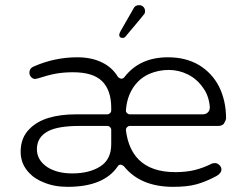

<svg xmlns="http://www.w3.org/2000/svg" viewBox="-20 -728 951 744"><path d="M260 -56Q326 -56 368.5 -83Q411 -110 411 -169V-225Q411 -231 406.5 -235.5Q402 -240 396 -240H288Q206 -240 167 -220Q123 -197 123 -150Q123 -107 164 -80Q202 -56 260 -56ZM793 -311Q793 -313 793 -314Q789 -359 766 -389Q743 -422 708 -439.5Q673 -457 633.5 -457Q594 -457 557 -441Q533 -430 515 -412Q473 -369 468 -301Q468 -300 468 -297Q468 -294 472.5 -289.5Q477 -285 483 -285H766Q778 -285 785.5 -292.5Q793 -300 793 -311ZM468 -225Q468 -224 468 -223Q477 -151 517 -110Q566 -61 659 -61Q701 -61 734 -69Q767 -77 801 -94Q805 -96 813.5 -96Q822 -96 830 -88.5Q838 -81 838 -71Q838 -57 819 -46Q778 -24 742 -14Q706 -4 651 -4Q524 -4 460 -84Q458 -86 454 -88Q450 -90 448 -90Q440 -90 436 -83Q382 -4 242 -4Q190 -4 150 -21Q116 -34 95 -56Q60 -91 60 -140Q60 -195 95 -229Q150 -285 276 -285H396Q402 -285 406.5 -289.5Q411 -294 411 -300V-310Q411 -378 376 -413Q341 -448 263 -448Q226 -448 196 -442.5Q166 -437 126 -424L116 -422Q108 -422 101 -429Q94 -436 94 -446Q94 -464 112 -471Q193 -506 279 -506Q334 -506 374.5 -486.5Q415 -467 437 -430Q438 -429 439 -428Q440 -427 444 -425Q448 -423 450 -423Q457 -423 462 -429Q521 -506 631 -506Q700 -506 751 -476Q802 -445 829 -392Q856 -337 856 -269Q855 -261 847 -248Q839 -240 826 -240H483Q477 -240 472 -235Q468 -231 468 -225ZM536 -670Q536 -669 466 -586Q462 -581 455 -581Q449 -581 445 -584Q442 -588 442 -593Q442 -598 447 -607L498 -696Q504 -708 519 -708Q529 -708 535.5 -701.5Q542 -695 542 -685Q542 -675 536 -670Z"/></svg>

Font: Kurewa Gothic CJK TC Regular
Style: Regular
Weight: 400
Designer: Max Yao
Foundry: Max-Everyday
Version: Version 1.071; ttfautohint (v1.8.3)